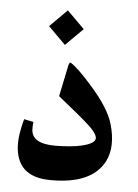

<svg xmlns="http://www.w3.org/2000/svg" viewBox="-47 -635 484 671"><g transform="rotate(5 195.0 -299.0)"><path d="M164.1 -597.2 225.1 -536.6 164.1 -476.1 103.5 -536.6ZM347.2 -214.8Q370.1 -136.2 342.8 -83Q299.3 -0.5 156.7 -1Q32.7 -0.5 30.8 -117.2Q30.3 -150.4 44.9 -205.1L78.1 -198.2Q76.7 -187 76.7 -174.8Q76.7 -122.1 161.1 -122.1Q218.3 -122.6 253.9 -130.9Q300.3 -142.1 300.3 -160.2Q300.3 -175.8 272.9 -201.7Q243.7 -229 159.7 -295.9L182.6 -405.8Q185.5 -418.9 191.4 -415Q216.3 -399.4 266.1 -342.8Q331.1 -270 347.2 -214.8Z"/></g></svg>

Font: Parastoo Print
Style: Print-Bold
Weight: 700
Foundry: Saber Rastikerdar (saber.rastikerdar@gmail.com)
Version: Version 1.0.0-alpha3